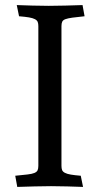

<svg xmlns="http://www.w3.org/2000/svg" viewBox="-20 -733 393 756"><path d="M222 -80Q222 -70 224.5 -63.5Q227 -57 235.5 -52.5Q244 -48 259 -45.5Q274 -43 298 -41L307 3Q275 2 245 1Q215 0 181 0Q150 0 115.5 1Q81 2 48 3L40 -41Q70 -44 88 -46Q106 -48 115.5 -52Q125 -56 128 -62.5Q131 -69 131 -80V-630Q131 -640 128.5 -646.5Q126 -653 117.5 -657.5Q109 -662 94 -664.5Q79 -667 55 -669L46 -713Q78 -712 108 -711Q138 -710 172 -710Q203 -710 237.5 -711Q272 -712 305 -713L313 -669Q283 -666 265 -663.5Q247 -661 237.5 -657.5Q228 -654 225 -647.5Q222 -641 222 -630Z"/></svg>

Font: Lusitana
Style: Regular
Weight: 400
Designer: Ana Paula Megda
Foundry: Ana Paula Megda
Version: Version 1.000; ttfautohint (v1.1) -l 8 -r 50 -G 200 -x 14 -D